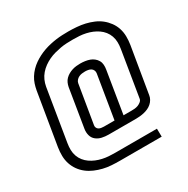

<svg xmlns="http://www.w3.org/2000/svg" viewBox="-189 -941 1178 1201"><g transform="rotate(-30 400.0 -340.0)"><path d="M639 91H339Q308 91 277.5 89Q247 87 218.5 80Q190 73 163 61.5Q136 50 113.5 32.5Q91 15 74.5 -8Q58 -31 49 -58.5Q40 -86 39.5 -116Q39 -146 44 -177L106 -551Q110 -573 117 -594.5Q124 -616 136.5 -636Q149 -656 165.5 -673Q182 -690 201.5 -703.5Q221 -717 242 -727.5Q263 -738 284.5 -745.5Q306 -753 328.5 -758Q351 -763 373 -766Q395 -769 417 -770Q439 -771 461 -771Q491 -771 522 -768.5Q553 -766 581 -759.5Q609 -753 636.5 -741.5Q664 -730 686 -712.5Q708 -695 725 -672Q742 -649 751 -621.5Q760 -594 760.5 -564Q761 -534 756 -503L701 -173Q699 -158 691 -144Q683 -130 671 -119.5Q659 -109 644.5 -102.5Q630 -96 615 -92.5Q600 -89 585 -87.5Q570 -86 556 -86H358Q334 -86 311 -91Q288 -96 270.5 -110Q253 -124 247 -146.5Q241 -169 245 -193L290 -469Q293 -484 299 -497.5Q305 -511 316 -522Q327 -533 340.5 -540.5Q354 -548 368.5 -552.5Q383 -557 397.5 -558.5Q412 -560 426 -560Q443 -560 460.5 -557.5Q478 -555 493 -549.5Q508 -544 520.5 -534Q533 -524 541 -510Q549 -496 550 -479Q551 -462 548 -445L499 -144H556Q568 -144 579.5 -145Q591 -146 602.5 -150Q614 -154 625 -162.5Q636 -171 638 -182L692 -512Q696 -536 695.5 -559Q695 -582 687.5 -603Q680 -624 666.5 -641Q653 -658 635 -670.5Q617 -683 596.5 -691.5Q576 -700 553.5 -705Q531 -710 508 -711.5Q485 -713 461 -713Q439 -713 416.5 -712Q394 -711 372 -707Q350 -703 327.5 -697Q305 -691 283.5 -681Q262 -671 242.5 -657Q223 -643 207.5 -625Q192 -607 182.5 -585.5Q173 -564 169 -541L108 -168Q104 -144 104.5 -121Q105 -98 112.5 -77Q120 -56 133.5 -39Q147 -22 165 -9.5Q183 3 203.5 11.5Q224 20 246.5 25Q269 30 292 31.5Q315 33 338 33H638ZM358 -144H434L485 -455Q487 -466 482.5 -476.5Q478 -487 469 -492.5Q460 -498 449 -500Q438 -502 427 -502Q416 -502 404.5 -500.5Q393 -499 382.5 -494Q372 -489 364 -480Q356 -471 354 -460L308 -183Q306 -173 310 -164.5Q314 -156 321.5 -151.5Q329 -147 339 -145.5Q349 -144 358 -144Z"/></g></svg>

Font: Iosevka Aile Light Oblique
Style: Regular
Weight: 300
Italic angle: -9°
Designer: Belleve Invis
Foundry: Belleve Invis
Version: Version 31.1.0; ttfautohint (v1.8.4)